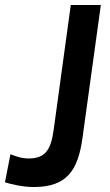

<svg xmlns="http://www.w3.org/2000/svg" viewBox="-31 -743 442 773"><path d="M301 -187 375 -723H254L185 -220C174 -138 150 -105 84 -105C52 -105 28 -116 11 -122L-11 -9C8 -3 58 10 105 10C240 10 283 -59 301 -187Z"/></svg>

Font: United Sans SemiBold
Style: Italic
Weight: 600
Italic angle: -8°
Designer: Pablo Impallari, Rodrigo Fuenzalida (Modified by Dan O. Williams)
Version: Version 1.000;PS 001.000;hotconv 1.0.88;makeotf.lib2.5.64775